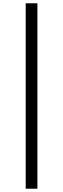

<svg xmlns="http://www.w3.org/2000/svg" viewBox="-20 -864 383 1165"><path d="M136 281V-844H207V281Z"/></svg>

Font: Noto Serif JP ExtraLight ExtraBold
Style: Regular
Weight: 800
Version: Version 2.003-H1;hotconv 1.1.1;makeotfexe 2.6.0